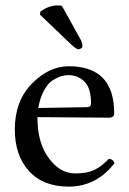

<svg xmlns="http://www.w3.org/2000/svg" viewBox="-20 -693 478 713"><path d="M122 -292 303 -295Q318 -295 318 -309Q318 -366 293.5 -390Q269 -414 235 -414Q222 -414 209 -410.5Q196 -407 177.5 -396Q159 -385 144 -358Q129 -331 122 -292ZM235 0Q140 0 87.5 -58Q35 -116 35 -212Q35 -318 98.5 -382.5Q162 -447 235 -447Q404 -447 404 -273Q404 -256 385 -256L119 -258Q119 -174 151 -121Q195 -49 260 -49Q302 -49 328.5 -61Q355 -73 384 -103Q401 -102 405 -87Q338 0 235 0ZM210 -671 280 -545Q286 -533 286 -521Q286 -517 281.5 -513.5Q277 -510 271 -510Q263 -510 242 -530L128 -639L130 -650Q161 -673 195 -673Q202 -673 210 -671Z"/></svg>

Font: Fedorovsk Unicode
Style: Medium
Weight: 500
Designer: Aleksandr Andreev and Nikita Simmons
Version: Version 3.2